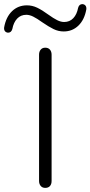

<svg xmlns="http://www.w3.org/2000/svg" viewBox="-98 -908 440 934"><path d="M92 -28V-642Q92 -657 100 -666.5Q108 -676 122 -676Q137 -676 145 -666.5Q153 -657 153 -642V-28Q153 -12 145 -3Q137 6 122 6Q108 6 100 -3.5Q92 -13 92 -28ZM-78 -774Q-69 -825 -39.5 -853.5Q-10 -882 33 -882Q59 -882 83 -870.5Q107 -859 137 -837Q162 -819 180 -810Q198 -801 214 -801Q241 -801 258.5 -819.5Q276 -838 282 -870Q287 -888 303 -888Q313 -887 318 -880.5Q323 -874 322 -863Q313 -812 283.5 -783.5Q254 -755 212 -755Q186 -755 162.5 -766.5Q139 -778 107 -800Q82 -818 64 -827Q46 -836 30 -836Q3 -836 -14.5 -817.5Q-32 -799 -38 -767Q-43 -749 -59 -749Q-69 -750 -74 -756.5Q-79 -763 -78 -774Z"/></svg>

Font: SN Pro Light
Style: Regular
Weight: 300
Designer: Tobias Whetton
Foundry: Supernotes
Version: Version 1.002